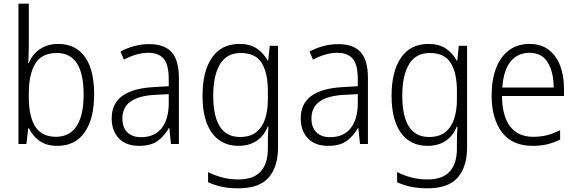

<svg xmlns="http://www.w3.org/2000/svg" viewBox="-20 -780 3126 1040"><path d="M136 -536Q136 -512 135 -484.5Q134 -457 133 -438H136Q154 -484 195 -513Q236 -542 296 -542Q389 -542 439.5 -472.5Q490 -403 490 -268Q490 -138 439 -64Q388 10 291 10Q232 10 194.5 -16.5Q157 -43 137 -85H133L123 0H80V-760H136ZM288 -493Q206 -493 171 -435Q136 -377 136 -274V-256Q136 -148 171.5 -93.5Q207 -39 283 -39Q357 -39 395 -97Q433 -155 433 -268Q433 -493 288 -493Z M788 -541Q871 -541 910 -497Q949 -453 949 -358V0H906L897 -87H895Q871 -44 834.5 -17Q798 10 733 10Q662 10 623.5 -31Q585 -72 585 -139Q585 -219 642.5 -260.5Q700 -302 810 -308L894 -313V-352Q894 -430 866.5 -462Q839 -494 784 -494Q751 -494 718 -484.5Q685 -475 651 -457L633 -501Q666 -519 706 -530Q746 -541 788 -541ZM816 -266Q643 -256 643 -139Q643 -89 670 -63Q697 -37 744 -37Q817 -37 855 -85Q893 -133 894 -217V-270Z M1277 -542Q1334 -542 1370.5 -517.5Q1407 -493 1430 -452H1433L1441 -532H1486V18Q1486 124 1435 182Q1384 240 1271 240Q1221 240 1181 231.5Q1141 223 1107 207V152Q1142 170 1183.5 181Q1225 192 1272 192Q1353 192 1392 149Q1431 106 1431 24V-8Q1431 -28 1431.5 -49.5Q1432 -71 1434 -94H1430Q1410 -44 1370 -17Q1330 10 1271 10Q1180 10 1128.5 -59.5Q1077 -129 1077 -262Q1077 -393 1128 -467.5Q1179 -542 1277 -542ZM1284 -493Q1208 -493 1171.5 -432Q1135 -371 1135 -262Q1135 -38 1280 -38Q1336 -38 1369 -65Q1402 -92 1416.5 -138Q1431 -184 1431 -241V-287Q1431 -385 1397.5 -439Q1364 -493 1284 -493Z M1812 -541Q1895 -541 1934 -497Q1973 -453 1973 -358V0H1930L1921 -87H1919Q1895 -44 1858.5 -17Q1822 10 1757 10Q1686 10 1647.5 -31Q1609 -72 1609 -139Q1609 -219 1666.5 -260.5Q1724 -302 1834 -308L1918 -313V-352Q1918 -430 1890.5 -462Q1863 -494 1808 -494Q1775 -494 1742 -484.5Q1709 -475 1675 -457L1657 -501Q1690 -519 1730 -530Q1770 -541 1812 -541ZM1840 -266Q1667 -256 1667 -139Q1667 -89 1694 -63Q1721 -37 1768 -37Q1841 -37 1879 -85Q1917 -133 1918 -217V-270Z M2301 -542Q2358 -542 2394.5 -517.5Q2431 -493 2454 -452H2457L2465 -532H2510V18Q2510 124 2459 182Q2408 240 2295 240Q2245 240 2205 231.5Q2165 223 2131 207V152Q2166 170 2207.5 181Q2249 192 2296 192Q2377 192 2416 149Q2455 106 2455 24V-8Q2455 -28 2455.5 -49.5Q2456 -71 2458 -94H2454Q2434 -44 2394 -17Q2354 10 2295 10Q2204 10 2152.5 -59.5Q2101 -129 2101 -262Q2101 -393 2152 -467.5Q2203 -542 2301 -542ZM2308 -493Q2232 -493 2195.5 -432Q2159 -371 2159 -262Q2159 -38 2304 -38Q2360 -38 2393 -65Q2426 -92 2440.5 -138Q2455 -184 2455 -241V-287Q2455 -385 2421.5 -439Q2388 -493 2308 -493Z M2849 -542Q2911 -542 2952.5 -510Q2994 -478 3014.5 -423.5Q3035 -369 3035 -300V-260H2699Q2700 -152 2743 -95.5Q2786 -39 2868 -39Q2909 -39 2942.5 -47.5Q2976 -56 3014 -75V-24Q2980 -7 2944.5 1.5Q2909 10 2865 10Q2754 10 2698.5 -64Q2643 -138 2643 -263Q2643 -346 2666.5 -409Q2690 -472 2736 -507Q2782 -542 2849 -542ZM2848 -494Q2784 -494 2745.5 -446.5Q2707 -399 2701 -306H2979Q2979 -388 2947.5 -441Q2916 -494 2848 -494Z"/></svg>

Font: Noto Sans Kannada SemiCondensed Light
Style: Regular
Weight: 300
Width: 4
Designer: Jelle Bosma - Monotype Design Team
Foundry: Monotype Imaging Inc.
Version: Version 2.005; ttfautohint (v1.8.4.7-5d5b)